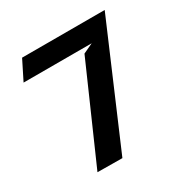

<svg xmlns="http://www.w3.org/2000/svg" viewBox="-135 -685 766 791"><g transform="rotate(-30 247.5 -289.5)"><path d="M28 -480H352L305 -458L107 -8L225 -7L467 -572H74Z"/></g></svg>

Font: Charger Eco
Style: Regular
Weight: 1000
Designer: Jasper
Foundry: Cannot Into Space Fonts
Version: Version 1.1